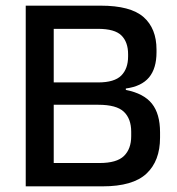

<svg xmlns="http://www.w3.org/2000/svg" viewBox="-20 -659 626 679"><path d="M140.5 0V-82.5H332Q393 -82.5 418.5 -107.5Q444 -132.5 444 -177.5V-193Q444 -239 418 -263.8Q392 -288.5 328 -288.5H140V-367.5H327Q384.5 -367.5 408.8 -391.8Q433 -416 433 -459.5V-467.5Q433 -510 409.5 -533.5Q386 -557 326.5 -557H138.5V-639H336Q441.5 -639 487.5 -598.8Q533.5 -558.5 533.5 -483.5V-474.5Q533.5 -417 507 -385.2Q480.5 -353.5 425 -346V-341Q488.5 -328.5 517.2 -292.5Q546 -256.5 546 -191V-172Q546 -90 498 -45Q450 0 342.5 0ZM71 0V-639H170V0Z"/></svg>

Font: Anek Telugu Medium
Style: Regular
Weight: 500
Designer: Omkar Bhoir (Telugu), Yesha Goshar (Latin)
Foundry: Ek Type
Version: Version 1.003